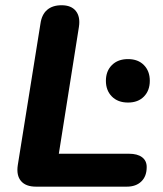

<svg xmlns="http://www.w3.org/2000/svg" viewBox="-20 -698 609 718"><path d="M46.5 -80.4 131.3 -609.6Q136.1 -643.7 156.2 -661Q176.4 -678.4 210.3 -678.4Q246.6 -678.4 263.8 -656.7Q280.9 -635.1 275.1 -597.3L200 -123.1H462.2Q493.9 -123.1 511.2 -110.1Q528.6 -97.1 528.6 -73.4Q528.6 -38.7 508.5 -19.4Q488.5 0 454.2 0H114.7Q76.2 0 58.5 -21.1Q40.7 -42.1 46.5 -80.4ZM376 -395.8Q376 -432.2 398.5 -454.6Q420.9 -477 458.6 -477Q496.3 -477 518.2 -454.6Q540.2 -432.2 540.2 -395.9Q540.2 -359.4 518.2 -336.9Q496.3 -314.5 458.6 -314.5Q420.9 -314.5 398.5 -337Q376 -359.6 376 -395.8Z"/></svg>

Font: SN Pro Thin
Style: Italic
Weight: 200
Italic angle: -9°
Designer: Tobias Whetton
Foundry: Supernotes
Version: Version 1.003;Glyphs 3.3 (3324)